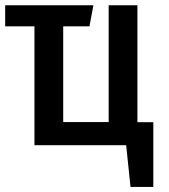

<svg xmlns="http://www.w3.org/2000/svg" viewBox="-20 -562 655 743"><path d="M573.3 -89.2V161.5H485.1L468.2 0H113.3V-460H0V-541.5H341.5L326.2 -460H224.6V-89.7H400.5V-541.5H511.8V-89.2Z"/></svg>

Font: Fira Code Medium
Style: Regular
Weight: 500
Designer: Carrois Corporate, Edenspiekermann AG, Nikita Prokopov
Foundry: Carrois Corporate, Edenspiekermann AG, Nikita Prokopov
Version: Version 6.002